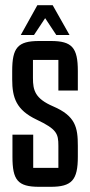

<svg xmlns="http://www.w3.org/2000/svg" viewBox="-20 -715 348 740"><path d="M183 -695H124L60 -580H111L154 -645L197 -580H248ZM175 5C257 5 280 -21 280 -111V-153C280 -224 271 -268 185 -305C115 -335 107 -367 107 -414V-484H205V-366H280V-441C280 -531 258 -557 176 -557H131C48 -557 27 -531 27 -441V-409C27 -338 43 -291 121 -254C199 -217 205 -200 205 -153V-68H108V-196H28V-111C28 -21 48 5 131 5Z"/></svg>

Font: Queering
Style: Regular
Weight: 400
Designer: Adam Naccarato
Foundry: adamnac
Version: Version 2.000;hotconv 1.0.109;makeotfexe 2.5.65596